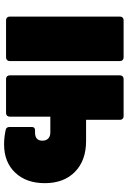

<svg xmlns="http://www.w3.org/2000/svg" viewBox="142 -784 642 967"><g transform="rotate(-90 463.5 -301.0)"><path d="M549 -592Q557 -592 562 -587Q567 -582 567 -574V-18Q567 -10 562 -5Q557 0 549 0H361Q353 0 348 -5Q343 -10 343 -18V-189H236Q138 -189 81 -245Q24 -301 24 -397Q24 -490 77 -546Q130 -602 220 -602Q254 -602 292 -594Q307 -591 307 -574V-463Q307 -446 291 -446H279Q238 -446 238 -409Q238 -390 249 -379.5Q260 -369 279 -369H359V-574Q359 -582 364 -587Q369 -592 377 -592ZM845 -592Q853 -592 858 -587Q863 -582 863 -574V-18Q863 -10 858 -5Q853 0 845 0H657Q649 0 644 -5Q639 -10 639 -18V-574Q639 -582 644 -587Q649 -592 657 -592Z"/></g></svg>

Font: LINE Seed Sans TH App Heavy
Style: Regular
Weight: 900
Designer: Dalton Maag Ltd | Thai characters by Cadson Demak Co.,Ltd.
Foundry: Dalton Maag Ltd
Version: Version 1.003